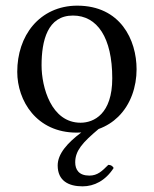

<svg xmlns="http://www.w3.org/2000/svg" viewBox="-20 -459 544 679"><path d="M382 135C378 128 372 124 363 124C341 146 325 162 296 162C259 162 246 141 246 115C246 73.8 272.1 44.9 328.7 -2.8C356.2 -12.7 379.2 -27.7 397.9 -46C442.7 -89.8 463 -152.7 463 -214C463 -318 406 -439 253 -439C187.2 -439 132.9 -412 96.3 -369C60 -326.4 41 -268.2 41 -205C41 -103 109 10 251 10C256.6 10 262.1 9.8 267.5 9.5C218.1 46.5 184 85.2 184 126C184 180 222 200 272 200C313 200 353 180 382 135ZM238 -404C324 -404 377 -326 377 -182C377 -56 312 -25 265 -25C161 -25 127 -151 127 -228C127 -315 148 -404 238 -404Z"/></svg>

Font: Libertinus Math
Style: Regular
Weight: 400
Designer: Philipp H. Poll
Foundry: Khaled Hosny
Version: Version 6.2